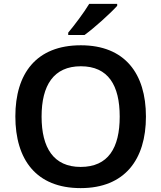

<svg xmlns="http://www.w3.org/2000/svg" viewBox="-20 -958 830 988"><path d="M583 -928V-938H439C412 -893 362 -827 331 -790V-778H415C464 -813 550 -891 583 -928ZM731 -358C731 -580 622 -725 396 -725C166 -725 59 -579 59 -359C59 -137 166 10 395 10C622 10 731 -137 731 -358ZM194 -358C194 -519 256 -617 396 -617C537 -617 596 -519 596 -358C596 -197 537 -99 395 -99C256 -99 194 -197 194 -358Z"/></svg>

Font: Noto Sans Gunjala Gondi Semibold
Style: Regular
Weight: 400
Designer: Ek Type
Foundry: Ek Type
Version: Version 1.004